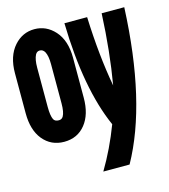

<svg xmlns="http://www.w3.org/2000/svg" viewBox="-111 -635 807 917"><g transform="rotate(-15 293.0 -176.0)"><path d="M0 -169.4V-367.2Q0 -452.1 43.5 -501Q84.5 -546.9 143.6 -546.9Q202.1 -546.9 243.7 -501Q287.1 -452.6 287.1 -367.2V-169.4Q287.1 -87.4 248.5 -39.1Q209.5 9.8 143.6 9.8Q78.6 9.8 38.6 -39.1Q0 -86.9 0 -169.4ZM109.4 -365.2V-171.4Q109.4 -128.4 118.7 -109.4Q125 -96.2 145 -96.2Q159.2 -96.2 166.5 -108.4Q177.7 -127.4 177.7 -171.4V-365.2Q177.7 -405.3 167 -425.8Q158.2 -441.9 142.1 -441.9Q127.9 -441.9 120.6 -428.2Q109.4 -406.7 109.4 -365.2ZM585.9 -537.1Q565.4 -73.2 416 195.3H286.1Q343.3 99.6 385.7 -12.2Q297.4 -210.4 290 -537.1H402.3Q409.7 -343.8 438 -189.9Q465.3 -348.1 474.1 -537.1Z"/></g></svg>

Font: Consola Mono
Style: Bold
Weight: 700
Monospace: yes
Designer: Wojciech Kalinowski "wmk69" (wmk69@o2.pl)
Foundry: Wojciech Kalinowski "wmk69" (wmk69@o2.pl)
Version: Version 2.1.0